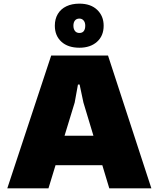

<svg xmlns="http://www.w3.org/2000/svg" viewBox="-20 -1034 871 1054"><path d="M20 0 261 -729H573L811 0H580L438 -471L417 -570H408L390 -471L246 0ZM269 -127 318 -289H509L558 -127ZM416 -772Q353 -772 317 -805Q281 -838 281 -893Q281 -930 297.5 -957.5Q314 -985 344.5 -999.5Q375 -1014 416 -1014Q478 -1014 513.5 -980Q549 -946 549 -893Q549 -837 512.5 -804.5Q476 -772 416 -772ZM416 -853Q432 -853 440 -863.5Q448 -874 448 -893Q448 -911 439 -921.5Q430 -932 416 -932Q400 -932 391.5 -921.5Q383 -911 383 -893Q383 -875 391.5 -864Q400 -853 416 -853Z"/></svg>

Font: Hubot Sans Condensed ExtraLight Black
Style: Regular
Weight: 900
Version: Version 2.000